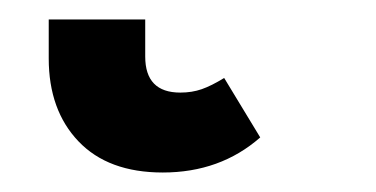

<svg xmlns="http://www.w3.org/2000/svg" viewBox="-20 22 386 197"><path d="M30 82V42H129V80Q129 117 165 117Q177 117 187 113.5Q197 110 210 102L247 163Q206 199 147 199Q91 199 60.5 167Q30 135 30 82Z"/></svg>

Font: Fira Sans Condensed SemiBold
Style: Regular
Weight: 600
Width: 3
Designer: bBox Type GmbH & Carrois Corporate GbR & Edenspiekermann AG
Foundry: bBox Type GmbH & Carrois Corporate GbR & Edenspiekermann AG
Version: Version 4.301